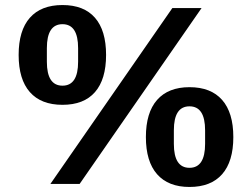

<svg xmlns="http://www.w3.org/2000/svg" viewBox="-20 -730 1000 762"><path d="M180 0 664 -698H780L296 0ZM228 -314Q143 -314 98.5 -364.5Q54 -415 54 -512Q54 -609 98.5 -659.5Q143 -710 228 -710Q313 -710 357 -659.5Q401 -609 401 -512Q401 -415 357 -364.5Q313 -314 228 -314ZM228 -390Q290 -390 290 -485V-539Q290 -634 228 -634Q166 -634 166 -539V-485Q166 -390 228 -390ZM732 12Q648 12 603.5 -38.5Q559 -89 559 -186Q559 -283 603.5 -333.5Q648 -384 732 -384Q817 -384 861.5 -333.5Q906 -283 906 -186Q906 -89 861.5 -38.5Q817 12 732 12ZM732 -64Q794 -64 794 -159V-213Q794 -308 732 -308Q670 -308 670 -213V-159Q670 -64 732 -64Z"/></svg>

Font: IBM Plex Sans Thai SemiBold
Style: Regular
Weight: 600
Designer: Mike Abbink, Paul van der Laan, Pieter van Rosmalen, Ben Mitchell, Mark Frömberg
Foundry: Bold Monday
Version: Version 1.1